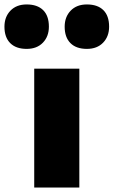

<svg xmlns="http://www.w3.org/2000/svg" viewBox="-38 -844 511 864"><path d="M116 0V-535H319V0ZM353 -624Q305 -624 279 -650Q253 -676 253 -724Q253 -768 280 -796Q307 -824 353 -824Q401 -824 427 -798.5Q453 -773 453 -724Q453 -680 426 -652Q399 -624 353 -624ZM82 -624Q34 -624 8 -650Q-18 -676 -18 -724Q-18 -768 9 -796Q36 -824 82 -824Q130 -824 156 -798.5Q182 -773 182 -724Q182 -680 155 -652Q128 -624 82 -624Z"/></svg>

Font: Lexend Exa Black
Style: Regular
Weight: 900
Designer: Bonnie Shaver-Troup, Thomas Jockin
Foundry: Lexend
Version: Version 1.007